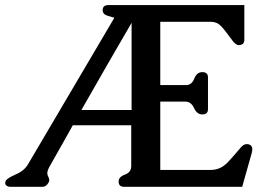

<svg xmlns="http://www.w3.org/2000/svg" viewBox="-78 -715 1041 745"><path d="M543.9 -55.7H740.7Q779.3 -55.7 808.8 -88.4Q838.4 -121.1 854.5 -140.6Q867.2 -155.8 878.4 -155.8Q900.9 -155.8 900.9 -135.7Q900.9 -128.4 899.4 -123.5L861.8 9.8H403.3Q382.3 9.8 382.3 -10.3Q382.3 -28.8 406.7 -37.4Q431.2 -45.9 431.2 -71.3V-229H204.6Q184.6 -192.9 160.9 -151.1Q137.2 -109.4 113.8 -67.9Q109.9 -61 106.9 -51.8Q105.5 -47.4 105.5 -43Q105.5 -41 106 -39.6Q106.4 -34.2 108.9 -30.3Q111.3 -26.4 112.3 -21Q113.3 -18.6 113.3 -16.1Q113.3 -14.2 112.3 -10.7L110.8 -8.8Q110.8 -8.3 111.3 -8.8V-8.3Q102.1 9.8 86.9 9.8H-38.6Q-52.2 9.8 -57.6 -1V-5.4Q-57.6 -9.3 -55.2 -14.6Q-48.8 -22.5 -31.7 -31.2Q-23.4 -35.2 -14.9 -39.1Q-6.3 -43 2.4 -48.3Q19.5 -59.6 29.3 -75.2L365.7 -646Q359.9 -647.5 340.1 -653.6Q320.3 -659.7 320.3 -675.3Q320.3 -695.3 342.8 -695.3H870.1V-560.1Q870.1 -540 847.7 -540Q835.4 -540 818.8 -564.5Q794.9 -597.7 779.3 -614Q763.7 -630.4 740.7 -630.4H543.9V-384.8H643.6Q666 -384.8 675.8 -409.9Q685.5 -435.1 707 -435.1Q729 -435.1 729 -415V-291Q729 -271 707 -271Q686 -271 674.8 -295.9Q663.6 -320.8 640.6 -320.8H543.9ZM432.6 -288.1V-626.5Q398.9 -568.8 335.4 -458.7Q272 -348.6 237.8 -288.1Z"/></svg>

Font: Caudex
Style: Bold
Weight: 700
Version: Version 1.01